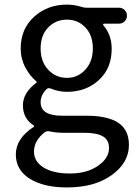

<svg xmlns="http://www.w3.org/2000/svg" viewBox="-20 -574 602 847"><path d="M275.4 252.9Q172.9 252.9 111.3 214.4Q49.8 175.8 49.8 107.4Q49.8 37.1 128.9 -14.6Q130.9 -15.6 130.9 -17.6Q130.9 -19.5 128.9 -20.5Q81.1 -50.8 81.1 -109.4Q81.1 -165 140.6 -209Q141.6 -210 141.6 -211.9Q141.6 -213.9 140.6 -214.8Q111.3 -239.3 91.3 -277.3Q71.3 -315.4 71.3 -360.4Q71.3 -446.3 130.4 -500Q189.5 -553.7 275.4 -553.7Q307.6 -553.7 341.8 -543Q351.6 -540 360.4 -540H504.9Q519.5 -540 529.8 -529.8Q540 -519.5 540 -504.9Q540 -490.2 529.8 -480Q519.5 -469.7 504.9 -469.7H438.5Q436.5 -469.7 435.1 -467.3Q433.6 -464.8 435.5 -462.9Q472.7 -420.9 472.7 -358.4Q472.7 -272.5 416 -220.7Q359.4 -168.9 275.4 -168.9Q238.3 -168.9 203.1 -183.6Q193.4 -187.5 186.5 -181.6Q159.2 -155.3 159.2 -123Q159.2 -63.5 253.9 -63.5H360.4Q455.1 -63.5 502 -32.2Q548.8 -1 548.8 65.4Q548.8 143.6 473.1 198.2Q397.5 252.9 275.4 252.9ZM275.4 -230.5Q323.2 -230.5 356.4 -266.6Q389.6 -302.7 389.6 -360.4Q389.6 -418 356.9 -452.6Q324.2 -487.3 275.4 -487.3Q225.6 -487.3 192.4 -452.6Q159.2 -418 159.2 -360.4Q159.2 -301.8 192.9 -266.1Q226.6 -230.5 275.4 -230.5ZM288.1 191.4Q363.3 191.4 412.1 157.7Q460.9 124 460.9 79.1Q460.9 43 433.6 27.3Q406.2 11.7 349.6 11.7H255.9Q227.5 11.7 195.3 4.9Q192.4 4.9 190.4 4.9Q183.6 4.9 177.7 8.8Q129.9 46.9 129.9 94.7Q129.9 138.7 172.4 165Q214.8 191.4 288.1 191.4Z"/></svg>

Font: irohamaru Regular
Style: Regular
Weight: 400
Designer: [Source Han Sans]
Ryoko NISHIZUKA  (kana & ideographs); Paul D. Hunt (Latin, Greek & Cyrillic); Wenlong ZHANG  (bopomofo
Version: Version 1.00